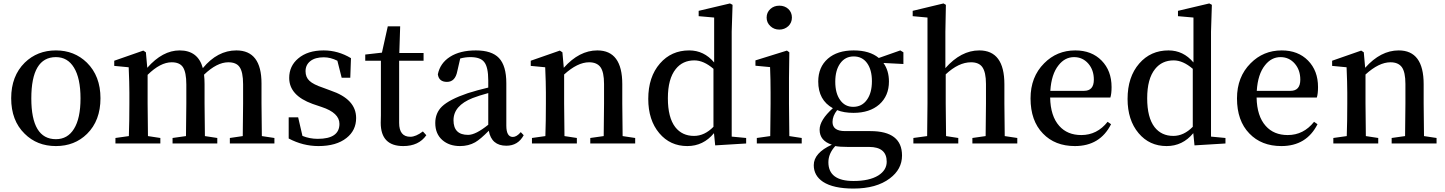

<svg xmlns="http://www.w3.org/2000/svg" viewBox="-20 -834 8401 1116"><path d="M123 -57Q45 -133 45 -263Q45 -392 124 -470Q197 -541 305 -541Q412 -541 485 -470Q564 -392 564 -263Q564 -133 486 -56Q414 15 305 15Q195 15 123 -57ZM410 -85Q448 -146 448 -262Q448 -379 410 -441Q373 -502 305 -502Q162 -502 162 -262Q162 -25 305 -25Q373 -25 410 -85Z M1575 -32V0H1316V-32L1391 -43Q1393 -155 1393 -232V-344Q1393 -416 1372 -445Q1353 -472 1307 -472Q1241 -472 1166 -400Q1169 -375 1169 -345V-232Q1169 -155 1171 -43L1243 -32V0H983V-32L1061 -43Q1063 -155 1063 -232V-343Q1063 -414 1043 -444Q1024 -472 978 -472Q912 -472 838 -399V-232Q838 -155 840 -43L912 -32V0H651V-32L729 -43Q732 -129 732 -232V-296Q732 -351 728 -443L644 -451V-481L813 -540L828 -530L836 -440Q925 -541 1024 -541Q1131 -541 1159 -438Q1244 -541 1354 -541Q1500 -541 1500 -349V-232Q1500 -155 1502 -43Z M1901 -308Q2050 -258 2050 -148Q2050 -76 1994 -32Q1935 15 1831 15Q1741 15 1658 -29V-152H1713L1738 -44Q1780 -27 1827 -27Q1953 -27 1953 -114Q1953 -178 1850 -212L1797 -230Q1661 -279 1661 -381Q1661 -450 1713 -494Q1768 -541 1861 -541Q1945 -541 2020 -496L2016 -382H1966L1941 -481Q1901 -501 1862 -501Q1812 -501 1784 -479Q1756 -457 1756 -420Q1756 -385 1779 -364Q1801 -343 1858 -324Z M2458 -48Q2414 15 2324 15Q2193 15 2193 -120Q2193 -134 2194 -164V-481H2103V-517L2200 -528L2234 -681H2306L2301 -526H2442V-481H2300V-120Q2300 -39 2365 -39Q2397 -39 2438 -70Z M2818 -293Q2763 -278 2727 -264Q2616 -220 2616 -135Q2616 -50 2701 -50Q2745 -50 2818 -109ZM3024 -48Q2991 13 2923 13Q2837 13 2821 -74Q2773 -25 2742 -7Q2703 15 2654 15Q2591 15 2551 -20Q2510 -56 2510 -119Q2510 -177 2549 -215Q2592 -256 2698 -292L2711 -296L2725 -300L2755 -309Q2790 -318 2818 -325V-366Q2818 -445 2794 -474Q2772 -502 2714 -502Q2684 -502 2655 -494L2638 -420Q2626 -358 2578 -358Q2531 -358 2525 -402Q2538 -467 2596 -504Q2654 -541 2746 -541Q2838 -541 2880 -497Q2923 -452 2923 -350V-104Q2923 -38 2961 -38Q2983 -38 3007 -66Z M3672 -32V0H3411V-32L3489 -43Q3491 -155 3491 -232V-346Q3491 -415 3470 -444Q3449 -472 3404 -472Q3337 -472 3259 -401V-232Q3259 -155 3261 -43L3333 -32V0H3072V-32L3150 -43Q3153 -129 3153 -232V-296Q3153 -351 3149 -443L3065 -451V-481L3234 -540L3249 -530L3257 -440Q3347 -541 3452 -541Q3597 -541 3597 -345V-232Q3597 -155 3599 -43Z M4127 -434Q4070 -483 4016 -483Q3948 -483 3908 -433Q3862 -376 3862 -263Q3862 -151 3905 -95Q3945 -44 4014 -44Q4075 -44 4127 -97ZM4317 -32V0L4137 11L4130 -60Q4068 15 3975 15Q3875 15 3812 -60Q3748 -136 3748 -259Q3748 -387 3816 -465Q3882 -541 3986 -541Q4072 -541 4131 -471V-732L4041 -740V-771L4223 -814L4238 -806L4233 -650V-40Z M4458 -682Q4436 -702 4436 -732Q4436 -762 4458 -782Q4479 -801 4510 -801Q4541 -801 4562 -782Q4583 -762 4583 -732Q4583 -702 4562 -682Q4540 -662 4510 -662Q4479 -662 4458 -682ZM4640 -32V0H4379V-32L4457 -43Q4459 -157 4459 -232V-296Q4459 -372 4456 -444L4371 -452V-483L4554 -540L4568 -530L4566 -381V-232Q4566 -155 4568 -43Z M5019 -254Q5048 -294 5048 -362Q5048 -428 5020 -467Q4992 -506 4942 -506Q4893 -506 4864 -466Q4835 -426 4835 -359Q4835 -292 4863 -253Q4891 -213 4939 -213Q4990 -213 5019 -254ZM4908 20Q4861 20 4835 15Q4795 59 4795 109Q4795 218 4941 218Q5033 218 5085 186Q5134 155 5134 106Q5134 20 5031 20ZM5231 -462 5115 -468Q5147 -424 5147 -360Q5147 -277 5091 -227Q5035 -178 4941 -178Q4885 -178 4846 -194Q4819 -160 4819 -125Q4819 -72 4892 -72H5039Q5223 -72 5223 70Q5223 150 5152 203Q5074 262 4941 262Q4824 262 4764 223Q4710 187 4710 126Q4710 55 4815 7Q4744 -16 4744 -80Q4744 -136 4821 -205Q4736 -252 4736 -360Q4736 -444 4792 -493Q4847 -541 4942 -541Q5035 -541 5088 -497L5213 -541L5231 -530Z M5893 -32V0H5632V-32L5709 -43Q5711 -155 5711 -232V-346Q5711 -415 5689 -445Q5669 -472 5624 -472Q5552 -472 5477 -402V-232Q5477 -155 5479 -43L5550 -32V0H5289V-32L5369 -43Q5371 -157 5371 -232V-732L5285 -740V-771L5464 -814L5478 -806L5475 -649V-438Q5566 -541 5672 -541Q5818 -541 5818 -344V-232Q5818 -155 5820 -43Z M6281 -306Q6338 -306 6338 -371Q6338 -427 6306 -464Q6273 -502 6223 -502Q6170 -502 6133 -455Q6091 -403 6085 -306ZM6084 -267Q6086 -159 6137 -102Q6184 -49 6265 -49Q6357 -49 6418 -126L6438 -112Q6374 15 6228 15Q6112 15 6042 -58Q5970 -132 5970 -262Q5970 -387 6049 -466Q6123 -541 6230 -541Q6325 -541 6383 -482Q6441 -423 6441 -328Q6441 -289 6434 -267Z M6913 -434Q6856 -483 6802 -483Q6734 -483 6694 -433Q6648 -376 6648 -263Q6648 -151 6691 -95Q6731 -44 6800 -44Q6861 -44 6913 -97ZM7103 -32V0L6923 11L6916 -60Q6854 15 6761 15Q6661 15 6598 -60Q6534 -136 6534 -259Q6534 -387 6602 -465Q6668 -541 6772 -541Q6858 -541 6917 -471V-732L6827 -740V-771L7009 -814L7024 -806L7019 -650V-40Z M7481 -306Q7538 -306 7538 -371Q7538 -427 7506 -464Q7473 -502 7423 -502Q7370 -502 7333 -455Q7291 -403 7285 -306ZM7284 -267Q7286 -159 7337 -102Q7384 -49 7465 -49Q7557 -49 7618 -126L7638 -112Q7574 15 7428 15Q7312 15 7242 -58Q7170 -132 7170 -262Q7170 -387 7249 -466Q7323 -541 7430 -541Q7525 -541 7583 -482Q7641 -423 7641 -328Q7641 -289 7634 -267Z M8330 -32V0H8069V-32L8147 -43Q8149 -155 8149 -232V-346Q8149 -415 8128 -444Q8107 -472 8062 -472Q7995 -472 7917 -401V-232Q7917 -155 7919 -43L7991 -32V0H7730V-32L7808 -43Q7811 -129 7811 -232V-296Q7811 -351 7807 -443L7723 -451V-481L7892 -540L7907 -530L7915 -440Q8005 -541 8110 -541Q8255 -541 8255 -345V-232Q8255 -155 8257 -43Z"/></svg>

Font: `n[OS CN SemiBold
Style: <[WOS[P|ûg*[NI>           
Weight: 600
Designer: Ryoko NISHIZUKA ¬âXZm¬º[P (kana & ideographs); Frank Grie√ühammer (Latin, Greek & Cyrillic); Wenlong ZHANG _ e¬á¬ü¬ô (b
Foundry: Adobe Systems Incorporated
Version: Version 1.00 April 7, 2017, initial release